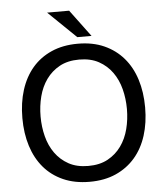

<svg xmlns="http://www.w3.org/2000/svg" viewBox="-61 -981 900 1050"><g transform="rotate(-5 389.0 -456.0)"><path d="M390 -779 237 -927H358L468 -779ZM389 15Q307 15 244 -13Q181 -41 138.5 -91Q96 -141 74 -210.5Q52 -280 52 -364Q52 -448 74 -517.5Q96 -587 138.5 -637Q181 -687 244 -715Q307 -743 389 -743Q471 -743 533.5 -715Q596 -687 639 -637Q682 -587 704 -517.5Q726 -448 726 -364Q726 -280 704 -210.5Q682 -141 639 -91Q596 -41 533.5 -13Q471 15 389 15ZM389 -656Q326 -656 281.5 -631.5Q237 -607 208 -566.5Q179 -526 165.5 -473.5Q152 -421 152 -364Q152 -307 165.5 -254.5Q179 -202 208 -161.5Q237 -121 281.5 -96.5Q326 -72 389 -72Q452 -72 496.5 -96.5Q541 -121 570 -161.5Q599 -202 612.5 -254.5Q626 -307 626 -364Q626 -421 612.5 -473.5Q599 -526 570 -566.5Q541 -607 496.5 -631.5Q452 -656 389 -656Z"/></g></svg>

Font: Gen
Style: Regular
Weight: 400
Version: Version 1.000;PS 001.001;hotconv 1.0.56